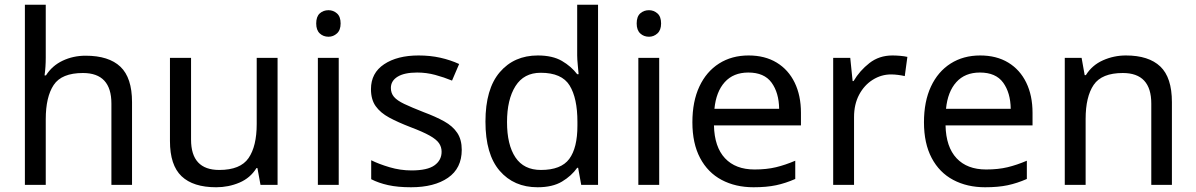

<svg xmlns="http://www.w3.org/2000/svg" viewBox="-20 -780 5045 810"><path d="M173 -537Q173 -497 168 -462H174Q200 -503 244.5 -524Q289 -545 341 -545Q439 -545 488 -498.5Q537 -452 537 -349V0H450V-343Q450 -472 330 -472Q240 -472 206.5 -421.5Q173 -371 173 -277V0H85V-760H173Z M1151 -536V0H1079L1066 -71H1062Q1036 -29 990 -9.5Q944 10 892 10Q795 10 746 -36.5Q697 -83 697 -185V-536H786V-191Q786 -63 905 -63Q994 -63 1028.5 -113Q1063 -163 1063 -257V-536Z M1366 -737Q1386 -737 1401.5 -723.5Q1417 -710 1417 -681Q1417 -653 1401.5 -639Q1386 -625 1366 -625Q1344 -625 1329 -639Q1314 -653 1314 -681Q1314 -710 1329 -723.5Q1344 -737 1366 -737ZM1409 -536V0H1321V-536Z M1928 -148Q1928 -70 1870 -30Q1812 10 1714 10Q1658 10 1617.5 1Q1577 -8 1546 -24V-104Q1578 -88 1623.5 -74.5Q1669 -61 1716 -61Q1783 -61 1813 -82.5Q1843 -104 1843 -140Q1843 -160 1832 -176Q1821 -192 1792.5 -208Q1764 -224 1711 -244Q1659 -264 1622 -284Q1585 -304 1565 -332Q1545 -360 1545 -404Q1545 -472 1600.5 -509Q1656 -546 1746 -546Q1795 -546 1837.5 -536.5Q1880 -527 1917 -510L1887 -440Q1853 -454 1816 -464Q1779 -474 1740 -474Q1686 -474 1657.5 -456.5Q1629 -439 1629 -409Q1629 -387 1642 -371.5Q1655 -356 1685.5 -341.5Q1716 -327 1767 -307Q1818 -288 1854 -268Q1890 -248 1909 -219.5Q1928 -191 1928 -148Z M2248 10Q2148 10 2088 -59.5Q2028 -129 2028 -267Q2028 -405 2088.5 -475.5Q2149 -546 2249 -546Q2311 -546 2350.5 -523Q2390 -500 2415 -467H2421Q2420 -480 2417.5 -505.5Q2415 -531 2415 -546V-760H2503V0H2432L2419 -72H2415Q2391 -38 2351 -14Q2311 10 2248 10ZM2262 -63Q2347 -63 2381.5 -109.5Q2416 -156 2416 -250V-266Q2416 -366 2383 -419.5Q2350 -473 2261 -473Q2190 -473 2154.5 -416.5Q2119 -360 2119 -265Q2119 -169 2154.5 -116Q2190 -63 2262 -63Z M2718 -737Q2738 -737 2753.5 -723.5Q2769 -710 2769 -681Q2769 -653 2753.5 -639Q2738 -625 2718 -625Q2696 -625 2681 -639Q2666 -653 2666 -681Q2666 -710 2681 -723.5Q2696 -737 2718 -737ZM2761 -536V0H2673V-536Z M3138 -546Q3207 -546 3256.5 -516Q3306 -486 3332.5 -431.5Q3359 -377 3359 -304V-251H2992Q2994 -160 3038.5 -112.5Q3083 -65 3163 -65Q3214 -65 3253.5 -74.5Q3293 -84 3335 -102V-25Q3294 -7 3254 1.5Q3214 10 3159 10Q3083 10 3024.5 -21Q2966 -52 2933.5 -113.5Q2901 -175 2901 -264Q2901 -352 2930.5 -415Q2960 -478 3013.5 -512Q3067 -546 3138 -546ZM3137 -474Q3074 -474 3037.5 -433.5Q3001 -393 2994 -321H3267Q3266 -389 3235 -431.5Q3204 -474 3137 -474Z M3745 -546Q3760 -546 3777.5 -544.5Q3795 -543 3808 -540L3797 -459Q3784 -462 3768.5 -464Q3753 -466 3739 -466Q3698 -466 3662 -443.5Q3626 -421 3604.5 -380.5Q3583 -340 3583 -286V0H3495V-536H3567L3577 -438H3581Q3607 -482 3648 -514Q3689 -546 3745 -546Z M4115 -546Q4184 -546 4233.5 -516Q4283 -486 4309.5 -431.5Q4336 -377 4336 -304V-251H3969Q3971 -160 4015.5 -112.5Q4060 -65 4140 -65Q4191 -65 4230.5 -74.5Q4270 -84 4312 -102V-25Q4271 -7 4231 1.5Q4191 10 4136 10Q4060 10 4001.5 -21Q3943 -52 3910.5 -113.5Q3878 -175 3878 -264Q3878 -352 3907.5 -415Q3937 -478 3990.5 -512Q4044 -546 4115 -546ZM4114 -474Q4051 -474 4014.5 -433.5Q3978 -393 3971 -321H4244Q4243 -389 4212 -431.5Q4181 -474 4114 -474Z M4730 -546Q4826 -546 4875 -499.5Q4924 -453 4924 -349V0H4837V-343Q4837 -472 4717 -472Q4628 -472 4594 -422Q4560 -372 4560 -278V0H4472V-536H4543L4556 -463H4561Q4587 -505 4633 -525.5Q4679 -546 4730 -546Z"/></svg>

Font: Noto Sans Old Permic
Style: Regular
Weight: 400
Designer: Monotype Design Team
Foundry: Monotype Imaging Inc.
Version: Version 2.001; ttfautohint (v1.8.4.7-5d5b)